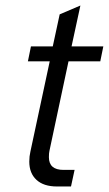

<svg xmlns="http://www.w3.org/2000/svg" viewBox="-20 -675 394 695"><path d="M159 -129Q157 -121 157 -106Q157 -60 210 -60H250L237 0H186Q138 0 112 -24Q86 -48 86 -90Q86 -109 90 -126L160 -453H81L92 -507H171L196 -623L271 -655L239 -507H354L343 -453H228Z"/></svg>

Font: D-DIN
Style: DIN-Italic
Weight: 400
Italic angle: -12°
Designer: Charles Nix
Foundry: Datto Inc.
Version: Version 1.00